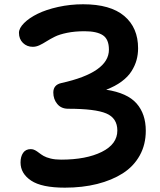

<svg xmlns="http://www.w3.org/2000/svg" viewBox="-20 -802 740 890"><path d="M280.8 67.9Q173.3 67.9 124.3 35.2Q75.2 2.4 75.2 -48.8Q75.2 -76.2 87.2 -93.5Q99.1 -110.8 123 -110.8Q133.3 -110.8 142.6 -105.7Q151.9 -100.6 160.9 -93.5Q169.9 -86.4 181.9 -79.3Q193.8 -72.3 214.8 -67.1Q235.8 -62 263.2 -62Q379.4 -62 451.7 -97.9Q523.9 -133.8 523.9 -196.8Q523.9 -254.4 472.7 -276.1Q421.4 -297.9 295.9 -297.9Q263.7 -297.9 245.4 -320.1Q227.1 -342.3 227.1 -373Q227.1 -408.7 264.2 -417Q484.9 -465.8 484.9 -571.8Q484.9 -620.1 456.8 -638.7Q428.7 -657.2 372.1 -657.2Q327.1 -657.2 291.3 -649.9Q255.4 -642.6 233.9 -631.8Q212.4 -621.1 195.6 -610.4Q178.7 -599.6 163.1 -592.3Q147.5 -585 131.8 -585Q105 -585 86.4 -603Q67.9 -621.1 67.9 -649.9Q67.9 -671.4 91.6 -695.1Q115.2 -718.8 154.3 -738Q193.4 -757.3 249.5 -769.8Q305.7 -782.2 365.2 -782.2Q491.7 -782.2 555.9 -728Q620.1 -673.8 620.1 -578.1Q620.1 -549.8 613 -523.9Q606 -498 589.8 -472.2Q573.7 -446.3 543.7 -424.1Q513.7 -401.9 472.2 -386.2Q570.3 -371.1 613 -322.5Q655.8 -273.9 655.8 -195.8Q655.8 -131.8 627.7 -81.3Q599.6 -30.8 549.1 1.5Q498.5 33.7 430.4 50.8Q362.3 67.9 280.8 67.9Z"/></svg>

Font: Shantell Sans Irregular
Style: Regular
Weight: 600
Designer: Stephen Nixon, Anya Danilova, Shantell Martin
Foundry: Arrow Type
Version: Version 1.006;[9816181b4]